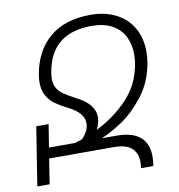

<svg xmlns="http://www.w3.org/2000/svg" viewBox="-84 -837 851 913"><g transform="rotate(-10 341.5 -380.0)"><path d="M364.7 -172.4H435.1Q586.9 -172.4 586.9 -44.4Q586.9 -25.9 583 -1V0H523.4Q525.9 -16.1 525.9 -28.8Q525.9 -72.8 499 -96.9Q472.2 -121.1 414.1 -121.1H101.1L82 0H22.5L67.4 -282.7H127L109.4 -172.4H234.9L244.6 -175.3Q249 -176.8 255.6 -178.7Q262.2 -180.7 270.5 -183.6Q305.2 -219.7 305.2 -255.4Q305.2 -305.7 232.4 -342.3Q195.8 -360.8 173.1 -376.7Q150.4 -392.6 134.5 -419.2Q118.7 -445.8 118.7 -485.4Q118.7 -501.5 121.6 -519.5Q140.1 -632.8 214.1 -696.3Q288.1 -759.8 412.1 -759.8Q484.9 -759.8 537.6 -731.9Q590.3 -704.1 617.7 -654.5Q645 -605 645 -541.5Q645 -519 641.1 -492.7Q626 -397.9 572.5 -330.1Q519 -262.2 463.6 -226.3Q408.2 -190.4 364.7 -172.4ZM581.5 -492.7Q585.4 -517.6 585.4 -538.1Q585.4 -586.4 566.7 -624.5Q547.9 -662.6 508.1 -684.8Q468.3 -707 408.7 -707Q211.4 -707 181.6 -519.5Q179.2 -503.4 179.2 -492.7Q179.2 -464.8 190.2 -446.5Q201.2 -428.2 218.3 -416.3Q235.4 -404.3 267.6 -386.7L288.6 -375.5Q363.8 -334 363.8 -274.9Q363.8 -249 348.1 -216.3Q434.1 -258.3 499.3 -326.4Q564.5 -394.5 581.5 -492.7Z"/></g></svg>

Font: Mardoto Light
Style: Italic
Weight: 300
Italic angle: -12°
Designer: Christian Robertson, Vahan Hovhannisyan
Foundry: Google
Version: Version 1.000